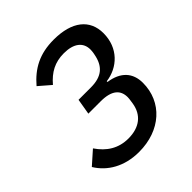

<svg xmlns="http://www.w3.org/2000/svg" viewBox="-196 -845 991 991"><g transform="rotate(-45 300.0 -349.0)"><path d="M253.2 12.1C410.5 12.1 519.5 -86.3 519.5 -226.6C519.5 -299.7 476.9 -346.9 393.1 -359V-364.3C482.2 -375.7 556.8 -443.5 556.8 -551.8C556.8 -650.2 485.1 -709.9 351.2 -709.9C248.2 -709.9 179 -672.6 119 -602.6L183.2 -547.2C225.9 -597.3 272.7 -623.2 338.4 -623.2C410.9 -623.2 449.6 -592 449.6 -539.4C449.6 -531.6 448.5 -523.1 447.8 -517.8L445.7 -506.7C432.5 -435.4 393.8 -399.5 312.5 -399.5H222.3L207.7 -313.2H297.6C380.3 -313.2 411.6 -280.2 411.6 -229.8C411.6 -222.3 410.5 -214.1 409.4 -206.7L406.6 -187.9C395.2 -116.5 344.8 -76 263.5 -76C192.1 -76 138.1 -109.7 97.7 -169.7L25.6 -105.8C68.5 -35.2 147 12.1 253.2 12.1Z"/></g></svg>

Font: Margiela Mono Italic Medium It
Style: Regular
Weight: 500
Designer: Mike Abbink, Paul van der Laan, Pieter van Rosmalen
Foundry: Bold Monday
Version: Version 2.003 2021